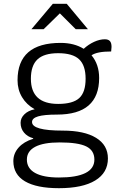

<svg xmlns="http://www.w3.org/2000/svg" viewBox="-20 -785 625 1007"><path d="M565 -539Q565 -533 563 -515Q489 -515 460 -495Q500 -447 500 -376Q500 -184 279 -184Q211 -184 179.5 -174.5Q148 -165 148 -145Q148 -100 309 -100Q422 -100 484 -62Q546 -24 546 46Q546 121 479.5 161.5Q413 202 289 202Q172 202 111 166Q50 130 50 60Q50 20 77.5 -11Q105 -42 154 -57V-60Q124 -68 106 -89.5Q88 -111 88 -141Q88 -166 108 -185.5Q128 -205 162 -212Q119 -236 95.5 -275.5Q72 -315 72 -364Q72 -560 298 -560Q369 -560 419 -529Q444 -552 473.5 -565.5Q503 -579 530 -579Q548 -579 556.5 -569.5Q565 -560 565 -539ZM429 -372Q429 -442 395 -474Q361 -506 285 -506Q211 -506 176.5 -473.5Q142 -441 142 -372Q142 -240 285 -240Q362 -240 395.5 -270.5Q429 -301 429 -372ZM121 52Q121 98 164 122Q207 146 289 146Q381 146 428 122.5Q475 99 475 52Q475 4 432.5 -17Q390 -38 293 -38Q208 -38 164.5 -15Q121 8 121 52ZM257 -765H330L441 -632H377L294 -715L209 -632H145Z"/></svg>

Font: Krub
Style: Regular
Weight: 400
Designer: Ekaluck Peanpanawate
Foundry: Cadson Demak Co.,Ltd.
Version: Version 1.000; ttfautohint (v1.6)